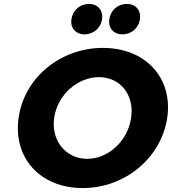

<svg xmlns="http://www.w3.org/2000/svg" viewBox="-20 -950 876 978"><path d="M433 -930C388 -930 350 -898 344 -852C337 -807 366 -775 411 -775C456 -775 493 -807 500 -852C506 -898 478 -930 433 -930ZM626 -930C581 -930 543 -898 537 -852C530 -807 559 -775 604 -775C649 -775 686 -807 693 -852C699 -898 671 -930 626 -930ZM504 -706C288 -706 104 -555 75 -351C45 -146 185 8 401 8C618 8 802 -147 832 -351C861 -554 721 -706 504 -706ZM484 -557C592 -557 665 -468 648 -350C631 -232 532 -141 424 -141C317 -141 239 -232 256 -350C273 -468 376 -557 484 -557Z"/></svg>

Font: Trueno
Style: RoundBdIt
Weight: 700
Designer: Julieta Ulanovsky, Jasper
Foundry: Julieta Ulanovsky, Cannot Into Space Fonts
Version: Version 3.001